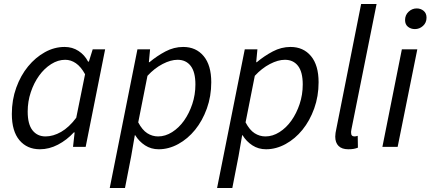

<svg xmlns="http://www.w3.org/2000/svg" viewBox="-20 -732 2146 957"><path d="M39 -164Q39 -234 61 -295Q83 -356 120 -401Q157 -446 204 -472Q251 -498 302 -498Q341 -498 371.5 -478Q402 -458 419 -425H423L442 -486H504L407 0H344L352 -72H348Q313 -34 269 -11Q225 12 179 12Q115 12 77 -33Q39 -78 39 -164ZM207 -52Q245 -52 284.5 -74.5Q324 -97 360 -145L404 -362Q383 -400 358 -417Q333 -434 305 -434Q269 -434 235 -412.5Q201 -391 175 -355Q149 -319 133.5 -272.5Q118 -226 118 -176Q118 -113 142 -82.5Q166 -52 207 -52Z M634 46 603 205H527L665 -486H728L722 -422H725Q762 -453 804.5 -475.5Q847 -498 893 -498Q957 -498 995 -452.5Q1033 -407 1033 -322Q1033 -252 1011 -191Q989 -130 952.5 -85Q916 -40 868.5 -14Q821 12 771 12Q733 12 703 -7.5Q673 -27 654 -58H652ZM865 -434Q831 -434 790.5 -413Q750 -392 715 -354L669 -122Q689 -84 714 -68Q739 -52 768 -52Q804 -52 838 -73.5Q872 -95 897.5 -131Q923 -167 938.5 -213.5Q954 -260 954 -311Q954 -373 930.5 -403.5Q907 -434 865 -434Z M1169 46 1138 205H1062L1200 -486H1263L1257 -422H1260Q1297 -453 1339.5 -475.5Q1382 -498 1428 -498Q1492 -498 1530 -452.5Q1568 -407 1568 -322Q1568 -252 1546 -191Q1524 -130 1487.5 -85Q1451 -40 1403.5 -14Q1356 12 1306 12Q1268 12 1238 -7.5Q1208 -27 1189 -58H1187ZM1400 -434Q1366 -434 1325.5 -413Q1285 -392 1250 -354L1204 -122Q1224 -84 1249 -68Q1274 -52 1303 -52Q1339 -52 1373 -73.5Q1407 -95 1432.5 -131Q1458 -167 1473.5 -213.5Q1489 -260 1489 -311Q1489 -373 1465.5 -403.5Q1442 -434 1400 -434Z M1780 -712H1857L1732 -89Q1730 -81 1730 -77Q1730 -73 1730 -70Q1730 -52 1747 -52Q1750 -52 1753 -52.5Q1756 -53 1763 -55L1764 4Q1754 8 1743 10Q1732 12 1716 12Q1684 12 1667.5 -4.5Q1651 -21 1651 -51Q1651 -67 1657 -93Z M1983 -486H2060L1962 0H1886ZM2048 -587Q2028 -587 2013.5 -598.5Q1999 -610 1999 -632Q1999 -657 2016.5 -673.5Q2034 -690 2057 -690Q2077 -690 2091.5 -678Q2106 -666 2106 -644Q2106 -619 2088.5 -603Q2071 -587 2048 -587Z"/></svg>

Font: mr_Source Sans Pro
Style: Italic
Weight: 400
Italic angle: -11°
Designer: Paul D. Hunt
Foundry: Adobe Systems Incorporated
Version: Version 1.036;July 10, 2024;FontCreator 11.5.0.2430 64-bit